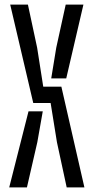

<svg xmlns="http://www.w3.org/2000/svg" viewBox="-20 -820 410 840"><path d="M20.3 0 104.7 -332.8H167.1L143.3 -197.9L97.8 0ZM24.6 -800H102.1L142.5 -611.3L169.2 -440.8H248.5L349.3 0H271.8L229.1 -197.9L201.5 -369.3H125.5ZM204.1 -476.9 226.1 -611.3 267.5 -800H345L269.8 -476.9Z"/></svg>

Font: Big Shoulders Stencil Text Thin
Style: Regular
Weight: 100
Designer: Patric King
Foundry: XO Type Co
Version: Version 2.001